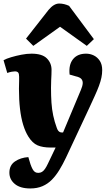

<svg xmlns="http://www.w3.org/2000/svg" viewBox="-25 -833 631 1084"><path d="M348 56Q330 94 310.5 126Q291 158 268 181.5Q245 205 215 218Q185 231 146 231Q89 231 58.5 205.5Q28 180 28 142Q28 100 59.5 78.5Q91 57 135 54L147 94Q153 111 159 122Q165 133 172.5 138Q180 143 191 143Q203 143 212 137.5Q221 132 229 120.5Q237 109 245 92L289 0H261Q216 0 187 -12.5Q158 -25 135 -62Q118 -89 106 -128Q94 -167 88 -218Q82 -269 82 -332Q82 -344 82.5 -355Q83 -366 83 -378Q83 -390 83 -400Q83 -417 77.5 -423.5Q72 -430 59 -430Q53 -430 41 -428Q29 -426 16 -421L-5 -493Q11 -502 38 -510Q65 -518 95.5 -524Q126 -530 153 -530Q213 -530 239.5 -503.5Q266 -477 266 -439Q266 -427 265.5 -412.5Q265 -398 264 -380Q263 -362 263 -337Q263 -292 265.5 -254Q268 -216 275.5 -180.5Q283 -145 296 -110Q300 -99 304.5 -94Q309 -89 314 -87Q319 -85 325 -85H331L432 -326Q441 -347 442 -362Q443 -377 434.5 -387Q426 -397 403 -402L368 -412Q362 -467 387 -498.5Q412 -530 461 -530Q484 -530 504.5 -520Q525 -510 538.5 -489.5Q552 -469 552 -437Q552 -416 547.5 -394.5Q543 -373 533.5 -347.5Q524 -322 510.5 -292.5Q497 -263 480 -226ZM505 -612 465 -574 314 -682 163 -574 122 -615 249 -777Q264 -795 279 -804Q294 -813 309 -813Q324 -813 338 -809.5Q352 -806 365 -800Z"/></svg>

Font: Literata 18pt ExtraBold
Style: Italic
Weight: 800
Italic angle: -2°
Designer: Latin by Veronika Burian and Jose Scaglione. Greek by Irene Vlachou. Cyrillic by Vera Evstafieva
Foundry: TypeTogether
Version: Version 3.103;gftools[0.9.29]